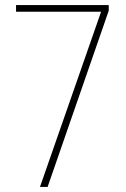

<svg xmlns="http://www.w3.org/2000/svg" viewBox="-20 -734 493 754"><path d="M377 -688 137 0H167L407 -692V-714H43V-688Z"/></svg>

Font: Noto Sans Gurmukhi Condensed Thin
Style: Regular
Weight: 100
Width: 3
Designer: Jelle Bosma - Monotype Design Team
Foundry: Monotype Imaging Inc.
Version: Version 2.004